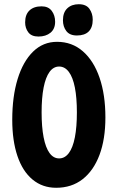

<svg xmlns="http://www.w3.org/2000/svg" viewBox="-20 -896 557 909"><path d="M246 -7Q181 -7 134 -46Q87 -85 62.5 -157.5Q38 -230 38 -329Q38 -439 63.5 -522Q89 -605 136.5 -651.5Q184 -698 250 -698Q321 -698 372.5 -653Q424 -608 451.5 -527.5Q479 -447 479 -340Q479 -237 451 -162.5Q423 -88 371 -47.5Q319 -7 246 -7ZM260 -146Q287 -146 306 -171.5Q325 -197 334.5 -246Q344 -295 344 -364Q344 -433 334.5 -481.5Q325 -530 306 -555.5Q287 -581 260 -581Q233 -581 214.5 -555.5Q196 -530 186.5 -481.5Q177 -433 177 -364Q177 -295 186.5 -246Q196 -197 214.5 -171.5Q233 -146 260 -146ZM162 -723Q129 -723 114 -743Q99 -763 99 -790Q99 -827 119.5 -846.5Q140 -866 177 -866Q209 -866 225 -844.5Q241 -823 241 -793Q241 -759 219 -741Q197 -723 162 -723ZM353 -876Q388 -876 403.5 -854Q419 -832 419 -803Q419 -766 400 -747Q381 -728 344 -728Q310 -728 294 -749Q278 -770 278 -800Q278 -837 298.5 -856.5Q319 -876 353 -876Z"/></svg>

Font: DynaPuff Condensed
Style: Regular
Weight: 400
Width: 3
Designer: Toshi Omagari, Jennifer Daniel
Foundry: Google Fonts
Version: Version 2.000